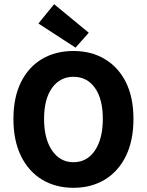

<svg xmlns="http://www.w3.org/2000/svg" viewBox="-20 -884 701 915"><path d="M330 11Q245 11 180.5 -28Q116 -67 80 -140.5Q44 -214 44 -317Q44 -420 80 -492.5Q116 -565 180.5 -603Q245 -641 330 -641Q415 -641 479.5 -602.5Q544 -564 580 -492Q616 -420 616 -317Q616 -214 580 -140.5Q544 -67 479.5 -28Q415 11 330 11ZM330 -111Q395 -111 432.5 -167Q470 -223 470 -317Q470 -412 432.5 -465Q395 -518 330 -518Q266 -518 228 -465Q190 -412 190 -317Q190 -223 228 -167Q266 -111 330 -111ZM340 -657 163 -772 238 -864 403 -728Z"/></svg>

Font: Narnoor ExtraBold
Style: Regular
Weight: 800
Designer: S. Sridhar Murthy
Foundry: SIL International
Version: Version 3.000